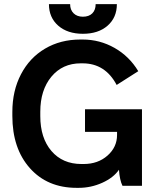

<svg xmlns="http://www.w3.org/2000/svg" viewBox="-20 -903 765 933"><path d="M217.8 -882.8H320.8Q320.8 -855 337.6 -838.4Q354.5 -821.8 382.8 -821.8Q412.1 -821.8 428.5 -838.1Q444.8 -854.5 444.8 -882.8H547.9Q547.9 -817.9 502.9 -778.3Q458 -738.8 382.8 -738.8Q308.1 -738.8 262.9 -778.3Q217.8 -817.9 217.8 -882.8ZM352.1 9.8Q210.4 9.8 125.2 -85.9Q40 -181.6 40 -339.8V-358.9Q40 -461.9 82 -542.2Q124 -622.6 199 -666.7Q273.9 -710.9 370.1 -710.9H381.8Q464.8 -710.9 536.6 -670.2Q608.4 -629.4 651.9 -557.1L546.9 -490.2Q491.2 -595.2 381.8 -595.2H372.1Q283.7 -595.2 229.7 -530.3Q175.8 -465.3 175.8 -359.9V-338.9Q175.8 -232.4 230 -169.2Q284.2 -106 376 -106H386.2Q456.1 -106 502.4 -147Q548.8 -188 548.8 -247.1V-262.2H393.1V-372.1H669.9V0H575.2Q561.5 -27.8 558.1 -78.1Q531.7 -39.6 477.1 -14.9Q422.4 9.8 362.8 9.8Z"/></svg>

Font: Fixel Text SemiBold
Style: Regular
Weight: 600
Width: 4
Designer: AlfaBravo + MacPaw
Foundry: Kyrylo Tkachov, Marchela Mozhyna, Serhii Makarenko, Maria Weinstein, Zakhar Kryvoshyya
Version: Version 1.211